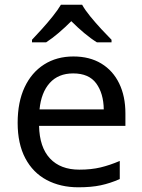

<svg xmlns="http://www.w3.org/2000/svg" viewBox="-20 -786 604 816"><path d="M292 -546Q361 -546 410.5 -516Q460 -486 486.5 -431.5Q513 -377 513 -304V-251H146Q148 -160 192.5 -112.5Q237 -65 317 -65Q368 -65 407.5 -74.5Q447 -84 489 -102V-25Q448 -7 408 1.5Q368 10 313 10Q237 10 178.5 -21Q120 -52 87.5 -113.5Q55 -175 55 -264Q55 -352 84.5 -415Q114 -478 167.5 -512Q221 -546 292 -546ZM291 -474Q228 -474 191.5 -433.5Q155 -393 148 -321H421Q420 -389 389 -431.5Q358 -474 291 -474ZM329 -766Q341 -744 363.5 -716.5Q386 -689 410.5 -662.5Q435 -636 454 -617V-606H392Q366 -622 338 -645.5Q310 -669 283 -696Q256 -669 229 -646Q202 -623 176 -606H116V-617Q135 -637 158.5 -663Q182 -689 204 -716.5Q226 -744 239 -766Z"/></svg>

Font: Noto Sans Hebrew Droid SemiBold
Style: Regular
Weight: 600
Designer: Monotype Design Team
Foundry: Monotype Imaging Inc.
Version: Version 1.100; ttfautohint (v1.8.4.7-5d5b)